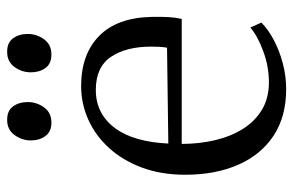

<svg xmlns="http://www.w3.org/2000/svg" viewBox="-158 -630 800 523"><g transform="rotate(-90 241.5 -369.0)"><path d="M260 11Q185 11 133 -23.2Q81 -57.5 53.8 -119.5Q26.5 -181.5 26.5 -264Q26.5 -329.5 46 -381.8Q65.5 -434 99 -471Q132.5 -508 176.2 -527.8Q220 -547.5 268 -547.5Q354.5 -547.5 404.5 -498.5Q454.5 -449.5 456.5 -355.5Q457 -327 455.8 -307.8Q454.5 -288.5 451 -273.5H110.5Q110.5 -226.5 120.5 -183.5Q130.5 -140.5 151 -107.5Q171.5 -74.5 203.2 -55.2Q235 -36 278.5 -36Q321.5 -36 363.2 -51.5Q405 -67 427.5 -86.5L441 -56.5Q422.5 -38 393.8 -22.8Q365 -7.5 330.2 1.8Q295.5 11 260 11ZM111.5 -310 372.5 -313.5Q374.5 -323 375 -335.2Q375.5 -347.5 375.5 -357Q375.5 -424.5 347.8 -466Q320 -507.5 257.5 -507.5Q224 -507.5 197.8 -493.8Q171.5 -480 152.8 -454.2Q134 -428.5 123.8 -392Q113.5 -355.5 111.5 -310ZM168 -628.5Q144 -628.5 132 -644.8Q120 -661 120 -684.5Q120 -709 134.8 -729Q149.5 -749 175.5 -749H176.5Q201 -749 212.8 -732.8Q224.5 -716.5 224.5 -693Q224.5 -668.5 210 -648.5Q195.5 -628.5 169 -628.5ZM353.5 -628.5Q329 -628.5 317.2 -644.8Q305.5 -661 305.5 -684.5Q305.5 -709 320 -729Q334.5 -749 361 -749H362Q386.5 -749 398.2 -732.8Q410 -716.5 410 -693Q410 -668.5 395.5 -648.5Q381 -628.5 354.5 -628.5Z"/></g></svg>

Font: Merriweather 72pt Light
Style: Regular
Weight: 300
Version: Version 2.100